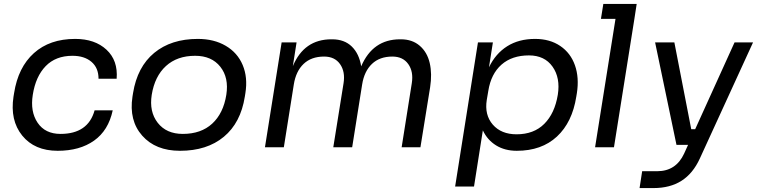

<svg xmlns="http://www.w3.org/2000/svg" viewBox="-20 -750 3856 978"><path d="M273.9 18.1Q155.8 18.1 93 -59.6Q30.3 -137.2 48.8 -257.8L51.8 -275.9Q72.3 -407.2 152.8 -479.5Q233.4 -551.8 362.8 -551.8Q463.4 -551.8 522.5 -496.8Q581.5 -441.9 574.2 -349.1H481.9Q481.9 -404.3 445.8 -435.1Q409.7 -465.8 349.1 -465.8Q263.7 -465.8 212.6 -413.1Q161.6 -360.4 147 -267.1Q133.3 -181.6 171.6 -124.8Q210 -67.9 288.1 -67.9Q428.7 -67.9 461.9 -188H554.2Q532.2 -85.4 459.2 -33.7Q386.2 18.1 273.9 18.1Z M897 18.1Q772.5 18.1 704.3 -59.1Q636.2 -136.2 654.8 -257.8L657.7 -275.9Q679.2 -409.2 765.4 -480.5Q851.6 -551.8 987.8 -551.8Q1069.8 -551.8 1129.6 -516.8Q1189.5 -481.9 1216.1 -418.9Q1242.7 -356 1230 -275.9L1227.1 -257.8Q1206.1 -124.5 1120.1 -53.2Q1034.2 18.1 897 18.1ZM911.1 -67.9Q1003.9 -67.9 1060.8 -120.1Q1117.7 -172.4 1132.8 -267.1Q1146.5 -354 1102.3 -409.9Q1058.1 -465.8 974.1 -465.8Q882.3 -465.8 825.2 -413.6Q768.1 -361.3 752.9 -267.1Q739.3 -181.2 783.4 -124.5Q827.6 -67.9 911.1 -67.9Z M1425.8 0H1329.6L1414.6 -534.2H1490.7L1471.7 -413.1Q1528.8 -549.8 1668 -549.8H1671.9Q1734.4 -549.8 1772 -512.9Q1809.6 -476.1 1819.8 -412.1Q1878.9 -549.8 2017.6 -549.8H2022Q2080.1 -549.8 2118.2 -516.8Q2156.2 -483.9 2168.9 -429Q2181.6 -374 2170.9 -305.2L2121.6 0H2025.9L2077.6 -326.2Q2086.9 -384.8 2059.8 -423.3Q2032.7 -461.9 1978.5 -461.9Q1914.1 -461.9 1874.8 -424.6Q1835.4 -387.2 1824.7 -319.8L1773.9 0H1677.7L1730 -326.2Q1739.3 -384.8 1712.2 -423.3Q1685.1 -461.9 1630.9 -461.9Q1565.9 -461.9 1526.6 -424.6Q1487.3 -387.2 1476.6 -319.8Z M2394.5 200.2H2298.3L2414.6 -534.2H2490.7L2470.7 -407.2Q2504.4 -477.1 2563.5 -514.4Q2622.6 -551.8 2705.6 -551.8Q2780.8 -551.8 2833.7 -515.9Q2886.7 -480 2908.7 -417.2Q2930.7 -354.5 2918.5 -275.9L2915.5 -257.8Q2895 -127 2816.9 -54.4Q2738.8 18.1 2612.3 18.1Q2551.3 18.1 2506.8 -9.5Q2462.4 -37.1 2439.5 -85.9ZM2611.3 -65.9Q2699.2 -65.9 2752.4 -119.1Q2805.7 -172.4 2821.3 -267.1Q2835 -353.5 2794.4 -410.6Q2753.9 -467.8 2674.3 -467.8Q2587.9 -467.8 2534.4 -420.7Q2481 -373.5 2467.3 -287.1L2459.5 -241.2Q2447.3 -164.6 2490.2 -115.2Q2533.2 -65.9 2611.3 -65.9Z M3107.4 0H3011.2L3115.2 -653.8H3041L3053.2 -730H3223.1L3211.4 -653.8Z M3308.6 208H3237.8L3251 122.1H3327.6Q3423.3 122.1 3464.8 32.2L3484.9 -12.2H3425.8L3316.9 -534.2H3415L3501 -91.8H3521L3721.7 -534.2H3815.9L3544.9 57.1Q3509.8 133.8 3451.4 170.9Q3393.1 208 3308.6 208Z"/></svg>

Font: Sora Italic
Style: Regular
Weight: 400
Designer: Jonathan Barnbrook, Julián Moncada
Foundry: Barnbrook Fonts
Version: Version 2.000